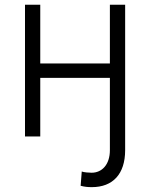

<svg xmlns="http://www.w3.org/2000/svg" viewBox="-20 -565 623 795"><path d="M146.7 -545.5H83.5V0H146.7V-242.5H435V56.8C435 116.8 402 150.2 359.4 150.2C350.1 150.2 327.4 148.8 318.5 145.2L313.9 204.2C329.5 208.5 343.4 209.9 360.1 209.9C447.1 209.9 498.2 155.9 498.2 56.8V-545.5H435V-302.2H146.7Z"/></svg>

Font: Karasuma Gothic
Style: Light
Weight: 300
Designer: Rasmus Andersson / Ryoko Nishizuka
Foundry: rsms
Version: Version 1.00